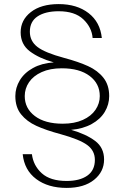

<svg xmlns="http://www.w3.org/2000/svg" viewBox="-20 -755 609 939"><path d="M328 -120Q401 -99 445 -66Q489 -33 489 25Q489 85 440 124.5Q391 164 306 164Q215 164 157 120.5Q99 77 91 -1H136Q143 55 184.5 92.5Q226 130 306 130Q370 130 407 104Q444 78 444 27Q444 -18 407 -45.5Q370 -73 276 -99Q205 -118 158 -139.5Q111 -161 83 -196Q55 -231 55 -285Q55 -326 77 -362.5Q99 -399 141.5 -422.5Q184 -446 243 -450Q171 -470 126 -504Q81 -538 81 -597Q81 -657 131 -696Q181 -735 267 -735Q356 -735 413 -691Q470 -647 478 -569H433Q429 -621 387.5 -660.5Q346 -700 267 -700Q202 -700 164 -675Q126 -650 126 -600Q126 -554 163 -525.5Q200 -497 293 -472Q364 -453 411 -431.5Q458 -410 486 -374.5Q514 -339 514 -285Q514 -244 492.5 -208Q471 -172 428.5 -148.5Q386 -125 328 -120ZM101 -285Q101 -225 150.5 -187.5Q200 -150 287 -150Q344 -150 385 -168.5Q426 -187 447 -218Q468 -249 468 -285Q468 -346 418.5 -383.5Q369 -421 282 -421Q225 -421 184 -402.5Q143 -384 122 -353Q101 -322 101 -285Z"/></svg>

Font: Fz Poppins ExtLt
Style: Regular
Weight: 200
Designer: Ninad Kale (Devanagari), Jonny Pinhorn (Latin)
Foundry: Indian Type Foundry
Version: Vit hóa bi Vntype.Com & FontZin.Com